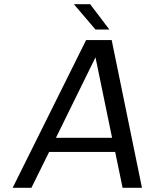

<svg xmlns="http://www.w3.org/2000/svg" viewBox="-20 -890 733 910"><path d="M561 0 525.9 -169.9H212.9L128.9 0H40L388.2 -700.2H509.3L652.8 0ZM432.6 -618.2 245.1 -236.8H511.2ZM498.5 -750H432.6L330.1 -870.1H407.2Z"/></svg>

Font: Fivo Sans
Style: Italic
Weight: 400
Designer: Alexander Slobzheninov
Foundry: Alexander Slobzheninov
Version: 1.0